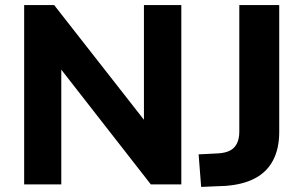

<svg xmlns="http://www.w3.org/2000/svg" viewBox="-20 -725 1193 755"><path d="M75 0V-705H193L568 -226H546V-705H693V0H573L200 -478H221V0ZM771 10 761 -118 840 -122Q868 -124 885.5 -133.5Q903 -143 912 -161.5Q921 -180 921 -207V-705H1078V-206Q1078 -141 1054 -95Q1030 -49 983 -24Q936 1 866 6Z"/></svg>

Font: Nunito Sans 11pt ExtraBold
Style: Regular
Weight: 800
Version: Version 3.101;gftools[0.9.27]